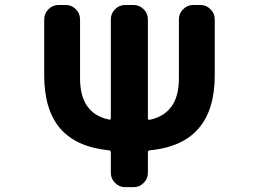

<svg xmlns="http://www.w3.org/2000/svg" viewBox="-20 -775 1040 774"><path d="M576.2 -298.8Q576.2 -291 583 -292Q639.6 -303.7 669.9 -343.8Q701.2 -384.8 701.2 -460V-697.3Q701.2 -720.7 718.3 -737.8Q735.4 -754.9 758.8 -754.9H788.1Q811.5 -754.9 828.6 -737.8Q845.7 -720.7 845.7 -697.3V-471.7Q845.7 -331.1 779.3 -255.9Q714.8 -181.6 583 -168.9Q576.2 -168 576.2 -160.2V-78.1Q576.2 -54.7 559.1 -37.6Q542 -20.5 518.6 -20.5H484.4Q460.9 -20.5 443.8 -37.6Q426.8 -54.7 426.8 -78.1V-160.2Q426.8 -168 419.9 -168.9Q290 -181.6 224.6 -254.9Q158.2 -330.1 158.2 -471.7V-697.3Q158.2 -720.7 175.3 -737.8Q192.4 -754.9 215.8 -754.9H245.1Q268.6 -754.9 285.6 -737.8Q302.7 -720.7 302.7 -697.3V-460Q302.7 -384.8 334 -343.8Q363.3 -304.7 419.9 -293Q426.8 -291 426.8 -298.8V-697.3Q426.8 -720.7 443.8 -737.8Q460.9 -754.9 484.4 -754.9H518.6Q542 -754.9 559.1 -737.8Q576.2 -720.7 576.2 -697.3Z"/></svg>

Font: Gen Jyuu Gothic Monospace Bold
Style: Bold
Weight: 700
Designer: [Source Han Sans]
Ryoko NISHIZUKA  (kana & ideographs); Paul D. Hunt (Latin, Greek & Cyrillic); Wenlong ZHANG  (bopomofo
Version: Version 1.002.20150607